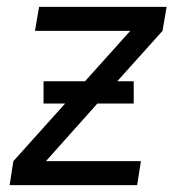

<svg xmlns="http://www.w3.org/2000/svg" viewBox="-20 -540 540 560"><path d="M8 0 19 -70 170 -238H107V-303H228L360 -450H82L94 -520H466L454 -450L322 -303H370V-238H264L114 -70H391L380 0Z"/></svg>

Font: Iosevka SS04
Style: Italic
Weight: 400
Italic angle: -9°
Monospace: yes
Designer: Belleve Invis
Foundry: Belleve Invis
Version: Version 19.0.0; ttfautohint (v1.8.4)